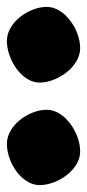

<svg xmlns="http://www.w3.org/2000/svg" viewBox="-26 -518 253 558"><path d="M-6 -100C-6 -46 37 20 89 20C141 20 207 -24 207 -78C207 -132 162 -199 110 -199C58 -199 -6 -154 -6 -100ZM-6 -399C-6 -345 37 -278 89 -278C141 -278 207 -324 207 -378C207 -432 162 -498 110 -498C58 -498 -6 -453 -6 -399Z"/></svg>

Font: Chaingun
Style: Regular
Weight: 400
Version: Version 0.91